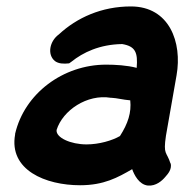

<svg xmlns="http://www.w3.org/2000/svg" viewBox="-20 -565 573 597"><path d="M27 -147C7 -36 122 11 229 11C303 11 346 -13 391 -39C397 -22 412 9 440 12C465 14 484 -3 494 -15C504 -26 514 -39 511 -56L510 -57C498 -95 487 -82 496 -143L529 -331C547 -433 507 -545 387 -545C296 -545 219 -510 163 -458C134 -437 126 -395 151 -375C162 -367 177 -366 195 -368L202 -373C238 -402 290 -427 360 -428C401 -421 409 -402 405 -354C375 -362 338 -364 310 -364C176 -364 56 -274 27 -149ZM156 -161C175 -222 251 -273 324 -261H326C345 -260 361 -255 385 -253C389 -215 378 -181 353 -142C329 -128 288 -116 249 -116C200 -116 153 -137 156 -161Z"/></svg>

Font: Snowfall
Style: BlkObl
Weight: 900
Designer: Jasper
Foundry: Cannot Into Space Fonts
Version: Version 0.9